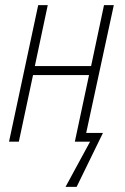

<svg xmlns="http://www.w3.org/2000/svg" viewBox="-20 -549 483 744"><path d="M234 175 329 0H270L325 -258H108L53 0H15L128 -529H165L115 -293H333L383 -529H421L314 -34H379L277 175Z"/></svg>

Font: Noto Sans Condensed ExtraLight
Style: Italic
Weight: 200
Width: 3
Italic angle: -12°
Designer: Monotype Design Team
Foundry: Monotype Imaging Inc.
Version: Version 2.013; ttfautohint (v1.8.4.7-5d5b)